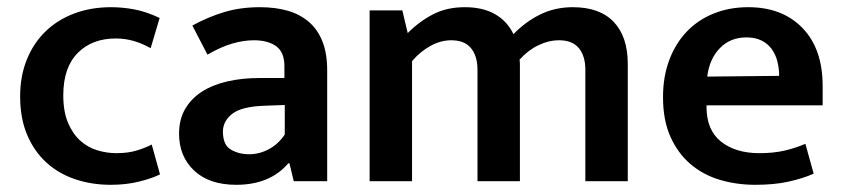

<svg xmlns="http://www.w3.org/2000/svg" viewBox="-20 -504 2343 534"><path d="M304 -78Q336 -78 360.5 -85.5Q385 -93 402 -102L425 -19Q403 -8 367 1Q331 10 288 10Q235 10 189 -5.5Q143 -21 109 -52Q75 -83 55.5 -129Q36 -175 36 -236Q36 -292 54.5 -338Q73 -384 106.5 -416.5Q140 -449 186.5 -466.5Q233 -484 289 -484Q320 -484 353 -478Q386 -472 424 -454L399 -370Q376 -383 352 -390Q328 -397 302 -397Q236 -397 196 -356.5Q156 -316 156 -239Q156 -194 169 -163Q182 -132 203 -113Q224 -94 250.5 -86Q277 -78 304 -78Z M515 -433Q559 -457 604 -470.5Q649 -484 703 -484Q745 -484 779 -474.5Q813 -465 838 -444Q863 -423 876.5 -389.5Q890 -356 890 -308V0H797L785 -50H782Q731 10 637 10Q562 10 520 -29.5Q478 -69 478 -132Q478 -172 495 -201Q512 -230 541.5 -249Q571 -268 612 -277.5Q653 -287 701 -287H771V-320Q771 -359 748 -375.5Q725 -392 686 -392Q658 -392 626.5 -383Q595 -374 557 -352ZM772 -212 718 -210Q652 -208 626 -187.5Q600 -167 600 -138Q600 -101 622 -88Q644 -75 673 -75Q702 -75 728.5 -89.5Q755 -104 772 -130Z M1126 0H1008V-475H1099L1114 -412Q1147 -445 1185 -464.5Q1223 -484 1273 -484Q1323 -484 1357 -464.5Q1391 -445 1408 -409Q1442 -444 1483 -464Q1524 -484 1573 -484Q1648 -484 1687 -443Q1726 -402 1726 -326V0H1608V-310Q1608 -348 1590 -370Q1572 -392 1535 -392Q1506 -392 1477 -378Q1448 -364 1425 -338Q1426 -331 1426 -325.5Q1426 -320 1426 -313V0H1308V-310Q1308 -348 1290 -370Q1272 -392 1235 -392Q1206 -392 1177.5 -376.5Q1149 -361 1126 -334Z M2268 -211H1945V-207Q1945 -142 1985.5 -110Q2026 -78 2092 -78Q2131 -78 2161.5 -85Q2192 -92 2220 -104L2243 -21Q2214 -8 2174 1Q2134 10 2081 10Q2028 10 1981.5 -4Q1935 -18 1900 -48Q1865 -78 1844.5 -124Q1824 -170 1824 -234Q1824 -290 1841 -336Q1858 -382 1889 -415Q1920 -448 1964 -466Q2008 -484 2061 -484Q2156 -484 2212 -426Q2268 -368 2268 -265ZM2147 -293Q2147 -314 2142 -333.5Q2137 -353 2126 -368Q2115 -383 2097.5 -391.5Q2080 -400 2056 -400Q2011 -400 1982 -370Q1953 -340 1947 -291Z"/></svg>

Font: Mukta Mahee SemiBold
Style: Regular
Weight: 600
Designer: Shuchita Grover, Noopur Datye, Girish Dalvi, Yashodeep Gholap
Foundry: Ek Type
Version: Version 2.538;PS 1.000;hotconv 16.6.51;makeotf.lib2.5.65220;